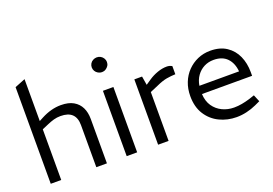

<svg xmlns="http://www.w3.org/2000/svg" viewBox="-106 -1071 1957 1378"><g transform="rotate(-20 872.5 -381.5)"><path d="M80 0V-738L160 -770V-450L190 -466Q228 -486 265.5 -496Q303 -506 340 -506Q399 -506 436 -484.5Q473 -463 491 -426Q509 -389 509 -339V0H428V-322Q428 -377 399 -405Q370 -433 311 -433Q284 -433 259 -426Q234 -419 207 -407L160 -387V0Z M660 0V-499H740V0ZM700 -627Q685 -627 671 -635Q657 -643 649.5 -656Q642 -669 642 -684Q642 -699 649.5 -712Q657 -725 671 -732.5Q685 -740 700 -740Q716 -740 729 -732.5Q742 -725 750 -712Q758 -699 758 -684Q758 -668 750 -655.5Q742 -643 729 -635Q716 -627 700 -627Z M900 0V-499H959L970 -432L1010 -459Q1041 -480 1078 -493Q1115 -506 1149 -506Q1159 -506 1169.5 -503.5Q1180 -501 1189 -495V-433Q1154 -432 1120.5 -426Q1087 -420 1041 -399L980 -373V0Z M1499 7Q1429 7 1369 -22Q1309 -51 1272.5 -108Q1236 -165 1236 -248Q1236 -304 1254.5 -351Q1273 -398 1306.5 -432.5Q1340 -467 1384.5 -486.5Q1429 -506 1481 -506Q1555 -506 1604.5 -473Q1654 -440 1678.5 -385Q1703 -330 1703 -262V-234H1320Q1323 -178 1349 -140.5Q1375 -103 1416 -83.5Q1457 -64 1505 -64Q1535 -64 1565 -69.5Q1595 -75 1625 -84L1667 -98L1689 -45L1650 -27Q1615 -11 1576 -2Q1537 7 1499 7ZM1323 -296H1626Q1620 -361 1583.5 -398.5Q1547 -436 1481 -436Q1441 -436 1408 -419Q1375 -402 1352.5 -370.5Q1330 -339 1323 -296Z"/></g></svg>

Font: REM Light
Style: Regular
Weight: 300
Designer: Octavio Pardo
Foundry: Ashler Design
Version: Version 1.005;gftools[0.9.28]